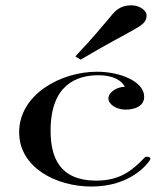

<svg xmlns="http://www.w3.org/2000/svg" viewBox="-20 -678 601 707"><path d="M316.8 8.9C461.4 8.9 523.8 -75.2 531.7 -88.1C537.6 -97 528.7 -101 520.8 -101C514.9 -101 513.9 -99 510.9 -96C470.3 -54.5 425.7 -12.9 334.7 -12.9C199 -12.9 166.3 -99 166.3 -197C166.3 -365.3 261.4 -401 342.6 -401C397 -401 428.7 -381.2 439.6 -358.4C409.9 -358.4 379.2 -337.6 379.2 -315.8C379.2 -294.1 407.9 -274.3 442.6 -274.3C469.3 -274.3 510.9 -283.2 510.9 -321.8C510.9 -378.2 421.8 -413.9 337.6 -413.9C203 -413.9 50.5 -329.7 50.5 -191.1C50.5 -61.4 186.1 8.9 316.8 8.9ZM277.2 -458.4C382.2 -520.8 432.7 -545.5 472.3 -568.3C505 -587.1 519.8 -597 519.8 -621.8C519.8 -638.6 495 -658.4 464.4 -658.4C431.7 -658.4 409.9 -647.5 386.1 -615.8C356.4 -581.2 324.8 -541.6 257.4 -470.3Z"/></svg>

Font: Biblismive
Style: Regular
Weight: 400
Designer: Susan Drake
Foundry: Susan Drake
Version: Version 1.0; ttfautohint (v1.8.4.7-5d5b)